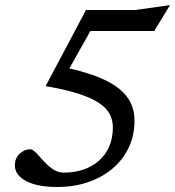

<svg xmlns="http://www.w3.org/2000/svg" viewBox="-20 -738 700 768"><path d="M312 -614 356.5 -640.5 232 -419 243 -467.5Q321.5 -450.5 374.5 -429Q427.5 -407.5 459 -381Q490.5 -354.5 504.2 -323.5Q518 -292.5 518 -256.5Q518 -195 494 -145.8Q470 -96.5 427.8 -61.8Q385.5 -27 329.8 -8.5Q274 10 210 10Q129 10 84.2 -14Q39.5 -38 39.5 -76.5Q39.5 -106 59 -123.5Q78.5 -141 100.5 -141Q109 -141 119 -131.8Q129 -122.5 141.2 -108.5Q153.5 -94.5 167.8 -80.5Q182 -66.5 198.8 -57Q215.5 -47.5 235 -47.5Q277 -47.5 313 -59.5Q349 -71.5 375.5 -94.8Q402 -118 416.8 -151.8Q431.5 -185.5 431.5 -228.5Q431.5 -257 419 -281.2Q406.5 -305.5 376.5 -325.8Q346.5 -346 294.2 -363Q242 -380 162.5 -393.5L324 -698H520.5L660 -717.5L597 -614Z"/></svg>

Font: Newsreader 9pt
Style: Italic
Weight: 400
Italic angle: -17°
Designer: Hugues Gentile
Foundry: Production Type
Version: Version 1.003